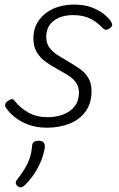

<svg xmlns="http://www.w3.org/2000/svg" viewBox="-20 -539 519 839"><path d="M185 19Q139 19 103.5 5.5Q68 -8 43.5 -28Q19 -48 7 -67Q1 -74 2.5 -82Q4 -90 13 -97Q24 -105 31.5 -105.5Q39 -106 45 -97Q67 -69 102.5 -48Q138 -27 188 -27Q226 -27 257 -39Q288 -51 306.5 -75Q325 -99 325 -134Q325 -162 310.5 -180.5Q296 -199 273.5 -212.5Q251 -226 225.5 -240Q200 -254 177.5 -270.5Q155 -287 140.5 -311.5Q126 -336 126 -371Q126 -416 149 -449Q172 -482 212 -500.5Q252 -519 304 -519Q347 -519 379.5 -507Q412 -495 434 -477.5Q456 -460 466 -443Q471 -435 470 -428.5Q469 -422 459 -415Q451 -409 444 -409Q437 -409 430 -415Q404 -443 373.5 -458Q343 -473 300 -473Q247 -473 214.5 -448Q182 -423 182 -377Q182 -350 196 -331Q210 -312 233 -297.5Q256 -283 281 -268.5Q306 -254 329 -238Q352 -222 366 -198.5Q380 -175 380 -141Q380 -88 354 -52Q328 -16 283.5 1.5Q239 19 185 19ZM58 275Q50 269 49 261.5Q48 254 55 246Q74 221 87.5 199Q101 177 109.5 153Q118 129 120 99Q121 86 128.5 81Q136 76 149 76Q163 76 169.5 82.5Q176 89 176 101Q175 119 166 146.5Q157 174 139 205.5Q121 237 91 268Q83 276 74.5 279Q66 282 58 275Z"/></svg>

Font: Playwrite CU ExtraLight
Style: Regular
Weight: 250
Designer: Veronika Burian, José Scaglione
Foundry: TypeTogether
Version: Version 1.002